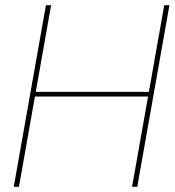

<svg xmlns="http://www.w3.org/2000/svg" viewBox="-20 -720 673 740"><path d="M489 0 613 -700H633L509 0ZM33 0 157 -700H177L53 0ZM101 -348 104 -366H570L567 -348Z"/></svg>

Font: DM Sans 11pt Thin
Style: Italic
Weight: 250
Italic angle: -10°
Version: Version 4.004;gftools[0.9.30]